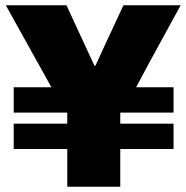

<svg xmlns="http://www.w3.org/2000/svg" viewBox="-20 -708 707 728"><path d="M235 -143H32V-239H235V-281H32V-377H175L2 -688H232L338 -459H342L374 -529L448 -688H665L549 -476L496 -377H638V-281H436V-239H638V-143H436V0H235Z"/></svg>

Font: Archivo Black
Style: Regular
Weight: 400
Designer: Hector Gatti
Foundry: Omnibus-Type
Version: Version 1.101; ttfautohint (v1.8)